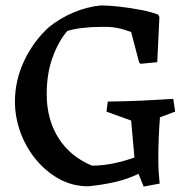

<svg xmlns="http://www.w3.org/2000/svg" viewBox="-20 -674 707 707"><path d="M509 13 490 -34Q449 -14 402.5 -3.5Q356 7 305 12Q247 12 198 -15Q149 -42 112 -87Q75 -132 55 -187.5Q35 -243 35 -300Q35 -378 69 -450Q103 -522 160 -574Q201 -607 250.5 -628Q300 -649 352 -654Q381 -654 420.5 -649.5Q460 -645 498.5 -637.5Q537 -630 563 -620L567 -611L559 -445L497 -439L492 -445L463 -556Q437 -566 412 -571Q387 -576 351 -575Q315 -575 282.5 -571Q250 -567 228 -560Q197 -525 174.5 -465Q152 -405 152 -327Q152 -234 195.5 -165.5Q239 -97 319 -64Q358 -64 398.5 -72.5Q439 -81 475 -94L463 -230L372 -263L377 -300Q449 -301 503 -303.5Q557 -306 618 -310L625 -263L569 -242Q566 -203 564.5 -164.5Q563 -126 563 -92Q563 -61 564.5 -38Q566 -15 568 2Z"/></svg>

Font: Labrada Medium
Style: Regular
Weight: 500
Designer: Mercedes Jáuregui
Foundry: Omnibus-Type Team
Version: Version 1.000; ttfautohint (v1.8.4.7-5d5b)